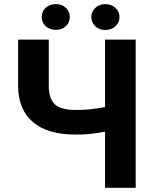

<svg xmlns="http://www.w3.org/2000/svg" viewBox="-20 -901 735 921"><path d="M630.9 -710.9V0H483.9V-269.5Q417 -255.4 344.2 -255.4Q209 -255.4 138.9 -314.5Q68.8 -373.5 66.9 -485.4V-710.9H213.9V-488.3Q214.4 -427.2 243.4 -400.4Q272.5 -373.5 344.2 -373.5Q417 -373.5 483.9 -387.7V-710.9ZM180.2 -819.3Q180.2 -845.7 199 -863.5Q217.8 -881.3 247.6 -881.3Q277.8 -881.3 296.4 -863Q314.9 -844.7 314.9 -819.3Q314.9 -793.9 296.4 -775.9Q277.8 -757.8 247.6 -757.8Q218.8 -757.8 199.5 -775.1Q180.2 -792.5 180.2 -819.3ZM418 -819.3Q418 -845.2 437.3 -863.3Q456.5 -881.3 485.4 -881.3Q513.7 -881.3 533.4 -863.5Q553.2 -845.7 553.2 -819.3Q553.2 -793.9 534.4 -775.6Q515.6 -757.3 485.4 -757.3Q455.1 -757.3 436.5 -775.6Q418 -793.9 418 -819.3Z"/></svg>

Font: Robotiche
Style: Bold
Weight: 700
Designer: Google
Version: Version 2.001150; 2014